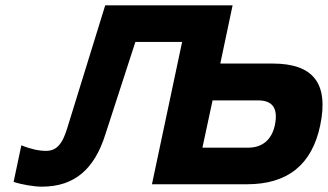

<svg xmlns="http://www.w3.org/2000/svg" viewBox="-20 -690 1228 719"><path d="M374 -670 233 -214C214 -149 191 -125 152 -125C126 -125 93 -132 60 -146L31 -9C60 1 106 9 137 9C261 9 334 -59 374 -185L487 -533H662L549 0H905C1057 0 1148 -73 1179 -220C1212 -378 1153 -452 1001 -452H805L851 -670ZM738 -137 776 -314H947C1000 -314 1023 -285 1009 -220C997 -166 962 -137 909 -137Z"/></svg>

Font: LT Wave Text Black Italic
Style: Regular
Weight: 900
Designer: Daniel Lyons
Version: Version 2.5 (Glyphs App)